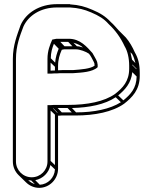

<svg xmlns="http://www.w3.org/2000/svg" viewBox="-20 -762 736 926"><path d="M57 17V-478C57 -541 76 -589 93 -634C117 -687 176 -726 254 -726H318C360 -723 385 -717 420 -702C457 -686 481 -672 504 -646C536 -616 561 -582 581 -539C595 -516 603 -482 603 -445V-431C603 -370 572 -338 535 -309C483 -272 401 -256 309 -256H240C232 -255 224 -255 217 -255H209V17C209 59 175 93 133 93C91 93 57 59 57 17ZM281 -409H332C374 -412 426 -414 451 -438V-450L449 -460V-461V-462C444 -477 433 -492 426 -506C400 -535 367 -575 312 -575H252C244 -573 239 -572 232 -571C221 -546 209 -517 209 -478V-407H226H227C236 -408 245 -408 255 -408C263 -409 272 -409 281 -409ZM278 -522C282 -523 285 -523 289 -524H347C365 -524 395 -513 409 -503C417 -494 425 -478 431 -466C432 -463 434 -461 434 -459L435 -458L436 -448V-445C415 -430 372 -427 332 -424H281C273 -424 267 -423 260 -423V-443C260 -476 268 -499 278 -522ZM245 -440V-422C239 -422 232 -422 224 -421V-460ZM246 -460 225 -481C225 -509 232 -531 240 -551L263 -527C255 -507 248 -486 246 -460ZM380 -533C370 -536 360 -539 351 -539L334 -556C353 -551 371 -542 380 -533ZM329 -539H291L271 -560H309ZM617 -502C625 -488 629 -474 633 -458L617 -474C614 -487 612 -498 609 -510ZM638 -431V-428L618 -448V-451ZM639 -393C638 -336 609 -306 575 -278L550 -302C582 -328 613 -361 618 -414ZM563 -269C511 -236 433 -220 347 -220L327 -241C410 -243 486 -258 538 -293ZM326 -220H278L258 -241H306ZM258 -219H255L235 -240H237ZM245 -209V34L224 14V-229ZM245 55C243 95 211 127 172 129L150 107C187 100 216 71 223 34ZM148 126C136 122 125 116 116 107C121 108 125 108 130 108ZM552 -616C540 -629 528 -644 514 -656C489 -683 463 -699 425 -715C390 -730 362 -738 318 -741V-742H254C171 -742 105 -700 79 -640C63 -594 42 -544 42 -478V17C42 42 52 65 69 82L105 117C121 133 144 144 169 144C219 144 260 102 260 52V-204C264 -204 269 -204 276 -205H344C437 -205 523 -222 579 -262C617 -292 654 -328 654 -396V-410C654 -451 647 -481 630 -510C619 -535 605 -560 587 -581Z"/></svg>

Font: Blanket
Style: Ugh
Weight: 900
Foundry: Cannot Into Space Fonts
Version: Version 0.9